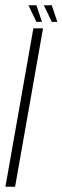

<svg xmlns="http://www.w3.org/2000/svg" viewBox="-46 -705 236 725"><path d="M-25.5 0H11L116.5 -598H80ZM149.5 -622.5H170.5L149.5 -685H119.5ZM91.5 -622.5H112.5L91.5 -685H61.5Z"/></svg>

Font: Anybody ExtraCondensed ExtraLight
Style: Italic
Weight: 250
Width: 2
Italic angle: -10°
Version: Version 1.113;gftools[0.9.25]